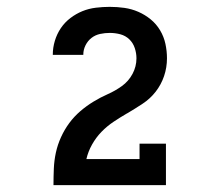

<svg xmlns="http://www.w3.org/2000/svg" viewBox="-20 -863 640 560"><path d="M136 -323V-324Q136 -347 137 -371Q138 -395 143 -418Q148 -441 158 -463Q168 -485 182 -504Q196 -523 214 -538.5Q232 -554 252.5 -566.5Q273 -579 294.5 -588.5Q316 -598 335.5 -612Q355 -626 366.5 -647.5Q378 -669 378 -693Q378 -708 373 -723Q368 -738 357 -748.5Q346 -759 331 -763Q316 -767 300 -767Q286 -767 272 -764Q258 -761 247 -752.5Q236 -744 229.5 -731Q223 -718 223 -704V-703H134V-704Q134 -724 140 -744Q146 -764 157.5 -781Q169 -798 185.5 -810.5Q202 -823 220.5 -830.5Q239 -838 259.5 -840.5Q280 -843 300 -843Q322 -843 343 -840Q364 -837 383.5 -828.5Q403 -820 419.5 -806.5Q436 -793 447 -774.5Q458 -756 462.5 -735Q467 -714 467 -693Q467 -666 458.5 -641Q450 -616 434 -595.5Q418 -575 396 -560.5Q374 -546 352 -533L350 -532Q331 -521 311.5 -508Q292 -495 276 -478.5Q260 -462 248.5 -441.5Q237 -421 232 -399H387V-444H464V-323Z"/></svg>

Font: Iosevka Etoile
Style: Bold
Weight: 700
Designer: Belleve Invis
Foundry: Belleve Invis
Version: Version 28.1.0; ttfautohint (v1.8.4)